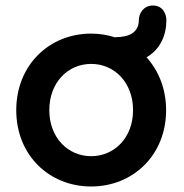

<svg xmlns="http://www.w3.org/2000/svg" viewBox="-20 -667 669 697"><path d="M311 -545C159 -545 39 -431 39 -267C39 -103 159 10 311 10C462 10 583 -103 583 -267C583 -344 556 -410 512 -459C562 -488 584 -539 584 -594C584 -615 572 -647 535 -647C501 -647 484 -618 484 -594C484 -551 451 -532 399 -532V-531C371 -540 342 -545 311 -545ZM311 -100C227 -100 159 -167 159 -267C159 -368 227 -435 311 -435C395 -435 463 -368 463 -267C463 -167 395 -100 311 -100Z"/></svg>

Font: Hotpoint
Style: Bold
Weight: 700
Designer: Andrew Paglinawan, Luciano Perondi, Riccardo Olocco
Foundry: CAST Cooperativa Anonima Servizi Tipografici
Version: Version 1.000;PS 2.1;hotconv 16.6.51;makeotf.lib2.5.65220